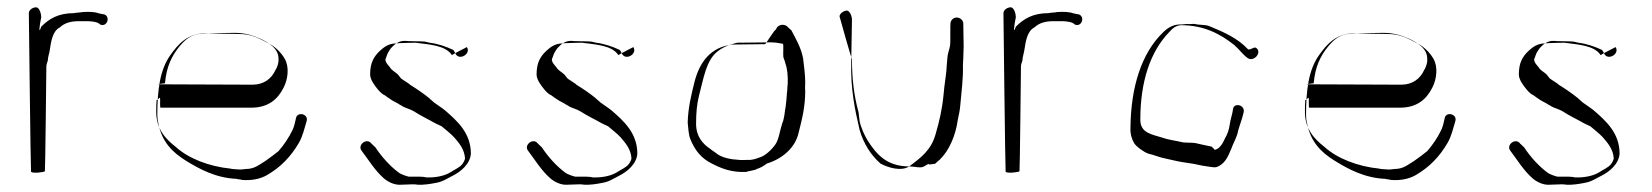

<svg xmlns="http://www.w3.org/2000/svg" viewBox="-20 -510 4525 526"><path d="M103 -41C104 -41 107 -328 107 -328C107 -334 110 -340 111 -344C111 -353 115 -364 116 -371C120 -397 124 -425 144 -435C157 -447 173 -452 197 -452H216C227 -452 238 -451 247 -448C246 -448 255 -444 254 -443C274 -434 284 -466 264 -471C263 -470 252 -474 252 -473C239 -478 224 -478 206 -477C205 -476 183 -475 183 -474C140 -474 115 -459 93 -437C85 -413 88 -439 93 -463C93 -472 88 -490 79 -490C70 -490 59 -483 59 -474C59 -474 64 -40 65 -40C66 -34 102 -38 103 -41Z M413 -278C414 -281 432 -281 432 -282C436 -327 450 -356 471 -382C487 -401 503 -417 536 -418C537 -419 622 -420 623 -420C651 -420 673 -413 693 -404C714 -394 744 -378 743 -348C744 -338 739 -324 734 -317C724 -295 703 -278 672 -278L417 -279C416 -279 415 -278 413 -278ZM418 -242C420 -241 417 -215 420 -215H668C715 -215 741 -238 757 -270C769 -293 773 -327 760 -349C751 -365 736 -380 720 -389C692 -403 673 -417 632 -417C632 -417 546 -418 547 -419C494 -420 468 -389 446 -358C418 -318 411 -263 411 -195C411 -186 412 -179 414 -171C424 -121 452 -93 489 -70C526 -47 572 -22 629 -20C628 -19 644 -18 643 -17C671 -15 693 -20 711 -30C749 -52 777 -81 799 -119C809 -136 814 -158 820 -178C826 -198 795 -205 791 -187C789 -177 786 -164 782 -155C772 -134 758 -113 743 -96C736 -90 717 -76 707 -69C690 -59 678 -47 653 -47C646 -46 639 -45 631 -46C630 -46 612 -47 612 -48C552 -54 496 -76 461 -108C434 -129 407 -157 408 -206C408 -216 408 -226 409 -236C412 -235 415 -242 418 -242Z M1259 -381C1259 -381 1218 -360 1218 -359C1201 -386 1155 -388 1118 -393C1118 -393 1064 -392 1065 -391C1045 -391 1032 -381 1021 -371C1004 -355 994 -338 994 -306C994 -299 997 -291 1002 -283C1009 -272 1022 -254 1034 -249C1035 -249 1043 -242 1044 -242C1052 -236 1061 -231 1071 -226C1071 -225 1084 -219 1084 -218C1094 -213 1104 -211 1114 -205C1134 -192 1152 -184 1173 -172C1174 -172 1189 -164 1190 -164C1198 -157 1216 -143 1224 -134C1237 -119 1253 -101 1254 -75C1252 -69 1250 -65 1247 -61C1240 -51 1224 -45 1214 -38C1198 -28 1173 -23 1148 -24C1144 -25 1138 -26 1130 -26H1100C1094 -27 1078 -33 1074 -36C1049 -54 1025 -81 1008 -107C1007 -107 999 -116 998 -116C986 -134 959 -114 970 -98C989 -73 1007 -43 1031 -22C1041 -13 1060 -2 1080 -4L1109 -5C1116 -5 1120 -5 1124 -4C1141 -3 1159 -6 1174 -9C1193 -12 1205 -21 1221 -29C1241 -39 1268 -60 1270 -89C1270 -146 1232 -179 1200 -207C1193 -213 1176 -224 1168 -230C1169 -230 1155 -241 1156 -241C1140 -254 1121 -267 1103 -278C1103 -280 1077 -295 1078 -296C1075 -299 1073 -303 1070 -306C1063 -313 1054 -316 1048 -326C1043 -332 1035 -340 1036 -348C1039 -354 1041 -364 1045 -369C1045 -369 1052 -380 1052 -379C1060 -388 1073 -399 1090 -398C1090 -397 1144 -397 1144 -396C1148 -395 1152 -394 1157 -393C1181 -390 1203 -382 1220 -374C1224 -373 1227 -364 1229 -361C1240 -344 1271 -363 1259 -381Z M1715 -381C1715 -381 1674 -360 1674 -359C1657 -386 1611 -388 1574 -393C1574 -393 1520 -392 1521 -391C1501 -391 1488 -381 1477 -371C1460 -355 1450 -338 1450 -306C1450 -299 1453 -291 1458 -283C1465 -272 1478 -254 1490 -249C1491 -249 1499 -242 1500 -242C1508 -236 1517 -231 1527 -226C1527 -225 1540 -219 1540 -218C1550 -213 1560 -211 1570 -205C1590 -192 1608 -184 1629 -172C1630 -172 1645 -164 1646 -164C1654 -157 1672 -143 1680 -134C1693 -119 1709 -101 1710 -75C1708 -69 1706 -65 1703 -61C1696 -51 1680 -45 1670 -38C1654 -28 1629 -23 1604 -24C1600 -25 1594 -26 1586 -26H1556C1550 -27 1534 -33 1530 -36C1505 -54 1481 -81 1464 -107C1463 -107 1455 -116 1454 -116C1442 -134 1415 -114 1426 -98C1445 -73 1463 -43 1487 -22C1497 -13 1516 -2 1536 -4L1565 -5C1572 -5 1576 -5 1580 -4C1597 -3 1615 -6 1630 -9C1649 -12 1661 -21 1677 -29C1697 -39 1724 -60 1726 -89C1726 -146 1688 -179 1656 -207C1649 -213 1632 -224 1624 -230C1625 -230 1611 -241 1612 -241C1596 -254 1577 -267 1559 -278C1559 -280 1533 -295 1534 -296C1531 -299 1529 -303 1526 -306C1519 -313 1510 -316 1504 -326C1499 -332 1491 -340 1492 -348C1495 -354 1497 -364 1501 -369C1501 -369 1508 -380 1508 -379C1516 -388 1529 -399 1546 -398C1546 -397 1600 -397 1600 -396C1604 -395 1608 -394 1613 -393C1637 -390 1659 -382 1676 -374C1680 -373 1683 -364 1685 -361C1696 -344 1727 -363 1715 -381Z M2125 -390C2127 -388 2125 -359 2126 -355C2125 -354 2132 -339 2131 -338C2137 -323 2139 -301 2138 -279C2137 -278 2137 -257 2136 -257C2135 -241 2134 -230 2132 -215C2131 -215 2129 -191 2128 -190C2127 -183 2125 -176 2123 -172C2117 -155 2114 -128 2104 -114C2095 -101 2076 -82 2059 -78C2051 -75 2040 -71 2028 -72C2028 -72 2005 -71 2005 -72C1982 -73 1959 -78 1945 -88C1945 -89 1926 -101 1926 -102C1905 -116 1887 -136 1887 -171C1887 -200 1889 -224 1895 -248C1907 -292 1914 -346 1947 -370C1954 -376 1972 -386 1983 -388C1989 -390 1994 -392 2000 -393L2091 -394C2104 -394 2114 -392 2125 -390ZM2106 -429C2102 -430 2078 -389 2076 -389L1988 -388C1927 -382 1897 -340 1883 -287C1874 -251 1865 -215 1864 -174C1866 -157 1866 -141 1872 -127C1884 -98 1901 -77 1928 -63C1955 -49 1983 -37 2025 -39C2027 -41 2052 -44 2053 -47C2063 -50 2072 -55 2081 -62C2121 -74 2159 -104 2168 -147C2177 -182 2186 -217 2186 -261C2185 -269 2186 -277 2186 -285C2186 -305 2182 -336 2180 -351C2174 -381 2160 -404 2148 -427L2139 -435C2130 -447 2109 -443 2106 -429Z M2280 -465C2280 -465 2313 -346 2314 -349C2314 -293 2320 -246 2332 -203C2332 -201 2335 -178 2335 -178C2339 -159 2349 -138 2357 -125C2382 -86 2410 -54 2472 -54C2486 -54 2499 -49 2509 -53C2509 -52 2524 -62 2524 -61C2523 -57 2538 -62 2541 -61C2541 -60 2554 -73 2554 -72C2580 -97 2598 -138 2604 -182C2607 -195 2610 -210 2611 -224C2614 -259 2619 -294 2618 -330C2618 -330 2619 -351 2619 -352C2619 -363 2620 -372 2620 -382C2620 -383 2619 -446 2619 -447C2618 -455 2610 -462 2601 -462C2592 -462 2585 -455 2584 -447C2583 -447 2584 -387 2583 -387C2582 -378 2578 -369 2576 -357L2574 -335C2573 -306 2567 -279 2565 -251C2561 -209 2553 -176 2543 -142C2531 -99 2503 -78 2472 -55C2450 -39 2412 -51 2392 -62C2366 -85 2346 -116 2335 -154C2322 -209 2310 -268 2312 -338C2312 -339 2314 -456 2314 -457C2314 -465 2308 -481 2300 -481C2292 -481 2280 -473 2280 -465Z M2773 -41C2774 -41 2777 -328 2777 -328C2777 -334 2780 -340 2781 -344C2781 -353 2785 -364 2786 -371C2790 -397 2794 -425 2814 -435C2827 -447 2843 -452 2867 -452H2886C2897 -452 2908 -451 2917 -448C2916 -448 2925 -444 2924 -443C2944 -434 2954 -466 2934 -471C2933 -470 2922 -474 2922 -473C2909 -478 2894 -478 2876 -477C2875 -476 2853 -475 2853 -474C2810 -474 2785 -459 2763 -437C2755 -413 2758 -439 2763 -463C2763 -472 2758 -490 2749 -490C2740 -490 2729 -483 2729 -474C2729 -474 2734 -40 2735 -40C2736 -34 2772 -38 2773 -41Z M3421 -379C3415 -383 3403 -370 3398 -376C3371 -405 3333 -422 3294 -438C3283 -443 3267 -441 3255 -444C3254 -445 3238 -444 3237 -444C3229 -445 3223 -443 3216 -443C3194 -444 3178 -433 3166 -421C3108 -365 3078 -273 3077 -160C3076 -143 3081 -128 3087 -118C3092 -109 3114 -93 3126 -89C3141 -86 3158 -78 3176 -75C3197 -70 3215 -66 3238 -63C3255 -61 3270 -56 3288 -54C3305 -52 3309 -49 3321 -56C3338 -66 3345 -83 3353 -102C3358 -117 3369 -134 3372 -152C3377 -170 3383 -184 3387 -202C3392 -223 3360 -230 3358 -211C3356 -196 3351 -184 3349 -169C3347 -154 3342 -141 3336 -131C3330 -118 3323 -103 3307 -99C3309 -102 3299 -106 3301 -108C3285 -111 3269 -115 3255 -118C3244 -120 3228 -118 3216 -121C3200 -125 3180 -127 3164 -133C3136 -142 3104 -145 3104 -182C3104 -286 3131 -368 3183 -422C3192 -432 3201 -440 3215 -441C3280 -441 3324 -416 3361 -387C3375 -375 3384 -361 3398 -351C3415 -339 3439 -367 3421 -379Z M3560 -278C3561 -281 3579 -281 3579 -282C3583 -327 3597 -356 3618 -382C3634 -401 3650 -417 3683 -418C3684 -419 3769 -420 3770 -420C3798 -420 3820 -413 3840 -404C3861 -394 3891 -378 3890 -348C3891 -338 3886 -324 3881 -317C3871 -295 3850 -278 3819 -278L3564 -279C3563 -279 3562 -278 3560 -278ZM3565 -242C3567 -241 3564 -215 3567 -215H3815C3862 -215 3888 -238 3904 -270C3916 -293 3920 -327 3907 -349C3898 -365 3883 -380 3867 -389C3839 -403 3820 -417 3779 -417C3779 -417 3693 -418 3694 -419C3641 -420 3615 -389 3593 -358C3565 -318 3558 -263 3558 -195C3558 -186 3559 -179 3561 -171C3571 -121 3599 -93 3636 -70C3673 -47 3719 -22 3776 -20C3775 -19 3791 -18 3790 -17C3818 -15 3840 -20 3858 -30C3896 -52 3924 -81 3946 -119C3956 -136 3961 -158 3967 -178C3973 -198 3942 -205 3938 -187C3936 -177 3933 -164 3929 -155C3919 -134 3905 -113 3890 -96C3883 -90 3864 -76 3854 -69C3837 -59 3825 -47 3800 -47C3793 -46 3786 -45 3778 -46C3777 -46 3759 -47 3759 -48C3699 -54 3643 -76 3608 -108C3581 -129 3554 -157 3555 -206C3555 -216 3555 -226 3556 -236C3559 -235 3562 -242 3565 -242Z M4406 -381C4406 -381 4365 -360 4365 -359C4348 -386 4302 -388 4265 -393C4265 -393 4211 -392 4212 -391C4192 -391 4179 -381 4168 -371C4151 -355 4141 -338 4141 -306C4141 -299 4144 -291 4149 -283C4156 -272 4169 -254 4181 -249C4182 -249 4190 -242 4191 -242C4199 -236 4208 -231 4218 -226C4218 -225 4231 -219 4231 -218C4241 -213 4251 -211 4261 -205C4281 -192 4299 -184 4320 -172C4321 -172 4336 -164 4337 -164C4345 -157 4363 -143 4371 -134C4384 -119 4400 -101 4401 -75C4399 -69 4397 -65 4394 -61C4387 -51 4371 -45 4361 -38C4345 -28 4320 -23 4295 -24C4291 -25 4285 -26 4277 -26H4247C4241 -27 4225 -33 4221 -36C4196 -54 4172 -81 4155 -107C4154 -107 4146 -116 4145 -116C4133 -134 4106 -114 4117 -98C4136 -73 4154 -43 4178 -22C4188 -13 4207 -2 4227 -4L4256 -5C4263 -5 4267 -5 4271 -4C4288 -3 4306 -6 4321 -9C4340 -12 4352 -21 4368 -29C4388 -39 4415 -60 4417 -89C4417 -146 4379 -179 4347 -207C4340 -213 4323 -224 4315 -230C4316 -230 4302 -241 4303 -241C4287 -254 4268 -267 4250 -278C4250 -280 4224 -295 4225 -296C4222 -299 4220 -303 4217 -306C4210 -313 4201 -316 4195 -326C4190 -332 4182 -340 4183 -348C4186 -354 4188 -364 4192 -369C4192 -369 4199 -380 4199 -379C4207 -388 4220 -399 4237 -398C4237 -397 4291 -397 4291 -396C4295 -395 4299 -394 4304 -393C4328 -390 4350 -382 4367 -374C4371 -373 4374 -364 4376 -361C4387 -344 4418 -363 4406 -381Z"/></svg>

Font: Photofail
Style: Regular
Weight: 400
Foundry: Cannot Into Space Fonts
Version: Version 0.97